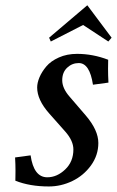

<svg xmlns="http://www.w3.org/2000/svg" viewBox="-20 -691 435 714"><path d="M155.8 -31.7Q191.9 -31.7 222.4 -60.8Q252.9 -89.8 252.9 -135.3Q252.9 -167.5 222.7 -201.7L162.6 -269.5Q118.2 -319.8 118.2 -365.7Q118.2 -382.8 126.7 -403.3Q135.3 -423.8 152.1 -443.8Q168.9 -463.9 199 -477.3Q229 -490.7 266.6 -490.7Q325.2 -490.7 382.3 -468.8Q381.8 -458 381.8 -435.1Q381.8 -411.1 383.3 -383.8L325.7 -376Q313.5 -456.5 272.9 -456.5Q248 -456.5 229.7 -439.2Q211.4 -421.9 211.4 -392.6Q211.4 -362.8 238.8 -331.5L298.8 -261.7Q345.7 -207 345.7 -159.2Q345.7 -113.8 318.4 -75.9Q291 -38.1 249 -17.8Q207 2.4 161.6 2.4Q90.8 2.4 37.1 -19Q37.1 -24.9 37.4 -37.4Q37.6 -49.8 37.6 -56.2Q37.6 -79.6 36.1 -105.5L93.8 -113.3Q105.5 -31.7 155.8 -31.7ZM162.6 -550.8 304.7 -671.4 395 -550.8 382.8 -536.6 289.1 -598.1 168.9 -536.6Z"/></svg>

Font: Flanker
Style: Italic
Weight: 400
Italic angle: -12°
Designer: Flanker
Version: Version 2.027